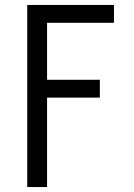

<svg xmlns="http://www.w3.org/2000/svg" viewBox="-20 -755 540 775"><path d="M90 0V-735H440V-663H170V-433H383V-361H170V0Z"/></svg>

Font: Iosevka SS08
Style: Regular
Weight: 400
Monospace: yes
Designer: Belleve Invis
Foundry: Belleve Invis
Version: 2.1.0; ttfautohint (v1.8.2)